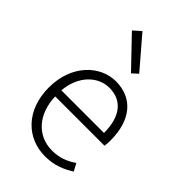

<svg xmlns="http://www.w3.org/2000/svg" viewBox="-251 -934 1041 1041"><g transform="rotate(45 269.0 -414.0)"><path d="M305 13C381 13 431 -12 474 -39L451 -82C411 -54 367 -36 310 -36C195 -36 118 -127 115 -256H493C495 -270 496 -285 496 -299C496 -455 419 -547 290 -547C170 -547 56 -440 56 -266C56 -91 167 13 305 13ZM115 -303C126 -425 204 -497 290 -497C384 -497 442 -432 442 -303ZM317 -635 350 -665 199 -841 156 -803Z"/></g></svg>

Font: Noto Sans CJK SC Light
Style: Regular
Weight: 300
Designer: Ryoko NISHIZUKA 西塚涼子 (kana, bopomofo & ideographs); Paul D. Hunt (Latin, Greek & Cyrillic); Sandoll Communications 산돌커뮤니
Foundry: Adobe
Version: Version 2.004;hotconv 1.0.118;makeotfexe 2.5.65603